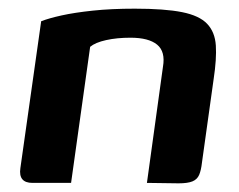

<svg xmlns="http://www.w3.org/2000/svg" viewBox="-20 -422 552 443"><path d="M55 0Q22 0 27 -34L75 -373Q93 -380 122.5 -386.5Q152 -393 194.5 -397.5Q237 -402 291 -402Q360 -402 400 -394Q440 -386 458 -367Q476 -348 478 -317Q480 -286 473 -240L446 -47Q444 -29 439.5 -18.5Q435 -8 424 -3.5Q413 1 392 1L319 0L356 -268Q362 -303 342.5 -319Q323 -335 281 -335Q250 -335 225 -329.5Q200 -324 188 -314L144 0Z"/></svg>

Font: Genos Thin SemiBold
Style: Italic
Weight: 600
Italic angle: -8°
Version: Version 1.010